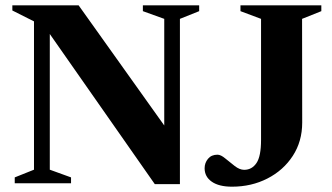

<svg xmlns="http://www.w3.org/2000/svg" viewBox="-20 -690 1249 723"><path d="M108 -51V-609.5L26.5 -650.5V-670H276L598.5 -217.5V-619L518 -648V-670H730V-648L657.5 -619V3.5H563L167.5 -562V-51L247.5 -22V0H35.5V-22ZM1118 -228.5Q1118 -157.5 1082.5 -103Q1047 -48.5 987 -17.8Q927 13 853.5 13Q804.5 13 777.5 -5.8Q750.5 -24.5 750.5 -56.5Q750.5 -76.5 763.2 -92Q776 -107.5 799 -107.5Q811.5 -107.5 828.5 -93.2Q845.5 -79 864 -64.8Q882.5 -50.5 899.5 -50.5Q928.5 -50.5 945.8 -76Q963 -101.5 963 -163V-619L885.5 -648V-670H1190V-648L1117.5 -619Z"/></svg>

Font: Newsreader Text
Style: Bold
Weight: 700
Designer: Hugues Gentile
Foundry: Production Type
Version: Version 1.001